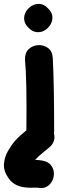

<svg xmlns="http://www.w3.org/2000/svg" viewBox="-76 -742 334 968"><path d="M67 204Q84 205 92 204Q99 204 103 204H113Q140 210 159 199.5Q178 189 187.5 169.5Q197 150 195.5 128Q194 106 180 89.5Q166 73 139 68Q126 65 101 64L103 62Q118 45 146 23Q173 1 175 -1Q206 -29 196 -70Q197 -76 197 -81Q197 -323 190 -450Q188 -484 166 -500Q144 -516 116.5 -514.5Q89 -513 69 -494.5Q49 -476 50 -442Q60 -337 57 -85Q20 -55 -1 -31Q-19 -10 -36 19.5Q-53 49 -56 84Q-59 119 -34 155Q-3 202 67 204ZM166 -700Q147 -720 125.5 -722Q104 -724 85 -713Q66 -702 55 -683.5Q44 -665 46 -643Q48 -621 68 -602Q87 -582 109 -580Q131 -578 149.5 -589Q168 -600 179 -619Q190 -638 188 -659.5Q186 -681 166 -700Z"/></svg>

Font: Balsamiq Sans
Style: Bold
Weight: 700
Designer: Michael Angeles
Foundry: Balsamiq SRL
Version: Version 1.020; ttfautohint (v1.8.4.7-5d5b);gftools[0.9.26]